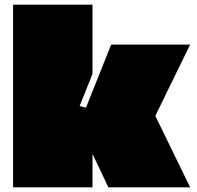

<svg xmlns="http://www.w3.org/2000/svg" viewBox="-20 -757 844 822"><path d="M376 45H36V-737H376V-441L321 -303L348 -296L456 -566H794L645 -261L794 45H444L376 -98Z"/></svg>

Font: ChangwonDangamAsac Bold
Style: Regular
Weight: 700
Designer: Choi Chi-young, Lee Youngbeen, Kim Jungjin, Yoon Jihee, Han Dohee
Foundry: YoonDesign Inc.
Version: Version 1.010;Build 20210623